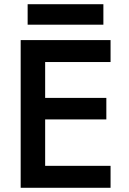

<svg xmlns="http://www.w3.org/2000/svg" viewBox="-20 -890 611 910"><path d="M111 -773H470V-870H111ZM78 -700V0H504V-104H194V-324H484V-426H194V-596H504V-700Z"/></svg>

Font: Jost Medium
Style: Regular
Weight: 500
Version: Version 3.710